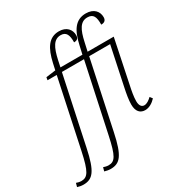

<svg xmlns="http://www.w3.org/2000/svg" viewBox="-355 -924 1232 1317"><g transform="rotate(-30 261.0 -265.0)"><path d="M-80 240C-6 240 29 199 64 32L178 -504H353L238 33C207 179 186 211 136 211C123 211 106 207 96 203L88 232C101 236 119 240 136 240C210 240 245 199 280 32L394 -504H560L496 -200C486 -153 478 -108 478 -72C478 -17 504 9 543 9C575 9 605 -10 628 -35L613 -55C594 -37 574 -23 554 -23C534 -23 519 -39 519 -75C519 -110 527 -152 536 -194L607 -536H400L415 -603C434 -692 460 -741 515 -741C562 -741 575 -712 574 -650C602 -650 614 -663 614 -687C614 -731 584 -770 520 -770C437 -770 397 -708 374 -602L359 -536H185L196 -588C216 -678 241 -727 296 -727C340 -727 353 -696 352 -638C379 -638 389 -651 389 -674C389 -718 359 -756 299 -756C218 -756 179 -694 155 -586L144 -536L68 -526L64 -504H137L23 33C-8 179 -30 211 -80 211C-93 211 -110 207 -119 203L-127 232C-115 236 -97 240 -80 240Z"/></g></svg>

Font: Noto Serif Condensed ExtraLight
Style: Italic
Weight: 200
Width: 3
Italic angle: -12°
Designer: Monotype Design Team
Foundry: Monotype Imaging Inc.
Version: Version 2.013